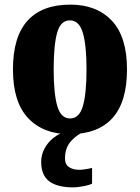

<svg xmlns="http://www.w3.org/2000/svg" viewBox="-20 -570 605 830"><path d="M281 10Q167 10 101.5 -59.5Q36 -129 36 -270Q36 -411 99 -480.5Q162 -550 284 -550Q398 -550 463.5 -480.5Q529 -411 529 -270Q529 -129 466 -59.5Q403 10 281 10ZM283 -58Q323 -58 338.5 -112Q354 -166 354 -270Q354 -375 338 -428.5Q322 -482 282 -482Q242 -482 227 -428.5Q212 -375 212 -270Q212 -166 227.5 -112Q243 -58 283 -58ZM298 240Q227 240 192.5 213.5Q158 187 158 130Q158 99 172.5 72Q187 45 211 26Q235 7 262 0H343Q315 10 288 39Q261 68 261 115Q261 141 278.5 152.5Q296 164 322 164Q344 164 378 156V224Q364 231 337.5 235.5Q311 240 298 240Z"/></svg>

Font: Noto Serif Condensed Black
Style: Regular
Weight: 900
Width: 3
Designer: Monotype Design Team
Foundry: Monotype Imaging Inc.
Version: Version 2.015; ttfautohint (v1.8.4.7-5d5b)